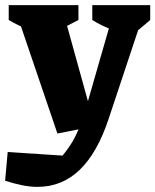

<svg xmlns="http://www.w3.org/2000/svg" viewBox="-54 -524 606 749"><path d="M-34 181 -24 69 190 83Q214 54 229.5 27Q245 0 256 -28.5Q267 -57 278 -91L394 -494H514L370 -61Q326 72 257 138.5Q188 205 92 205Q63 205 31.5 198.5Q0 192 -34 181ZM170 -3 3 -494H188L316 -32ZM136 -386Q96 -394 56.5 -409Q17 -424 -20 -446V-504H252V-446ZM461 -386Q421 -394 381 -409Q341 -424 306 -446V-504H532V-446Z"/></svg>

Font: Piazzolla Thin Black
Style: Regular
Weight: 900
Version: Version 2.005